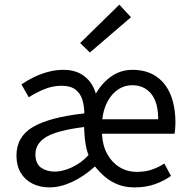

<svg xmlns="http://www.w3.org/2000/svg" viewBox="-20 -801 818 833"><path d="M194.3 12Q153.6 12 121.2 -4.1Q88.8 -20.1 70.1 -51.1Q51.4 -82 51.4 -125.8Q51.4 -208 123.1 -250.2Q194.8 -292.3 345.9 -309Q345.7 -340.1 337.5 -367.6Q329.3 -395.2 307.9 -412Q286.5 -428.9 246.3 -428.9Q207.7 -428.9 170.9 -413.4Q134 -397.9 104.9 -379L73 -434.7Q95.3 -450.4 124.4 -464.9Q153.5 -479.4 186.9 -488.7Q220.3 -498 255.7 -498Q310.2 -498 346.1 -470.2Q382 -442.5 395.7 -394.7Q423.5 -442.5 463.9 -470.2Q504.3 -498 554.6 -498Q615.8 -498 657.4 -469.7Q699.1 -441.5 720.1 -390Q741.1 -338.5 741.1 -268.8Q741.1 -255.6 740.1 -243.3Q739.2 -231.1 737.2 -220.8H422.5Q424.6 -170.9 444.7 -133.8Q464.9 -96.7 498.3 -76Q531.7 -55.3 573.5 -55.3Q609 -55.3 637.9 -64.8Q666.7 -74.4 693 -91.6L721.7 -37.7Q690.4 -15.6 651.8 -1.8Q613.3 12 563.6 12Q523.3 12 491.6 -0.5Q459.9 -13.1 435.4 -33.8Q411 -54.6 392.2 -79Q343.1 -34.8 292.1 -11.4Q241.2 12 194.3 12ZM217.2 -56.5Q251.4 -56.5 291.5 -74.8Q331.7 -93.1 364.2 -128.3Q356.1 -147.6 351.6 -174.1Q347.1 -200.6 345.9 -228.1L344.7 -249.9Q229.7 -235.6 181.7 -207.5Q133.7 -179.4 133.7 -131.5Q133.7 -91.2 157.9 -73.8Q182.1 -56.5 217.2 -56.5ZM423.8 -283.6H666.3Q666.3 -356.9 635.9 -394.1Q605.5 -431.3 553.4 -431.3Q520 -431.3 492.5 -412.9Q464.9 -394.4 446.9 -361.3Q428.8 -328.1 423.8 -283.6ZM370 -573.3 327.7 -614.3 497.7 -780.8 548.2 -726.2Z"/></svg>

Font: Source Sans 3 Variable
Style: Regular
Weight: 200
Designer: Paul D. Hunt
Foundry: Adobe Systems Incorporated
Version: Version 3.026